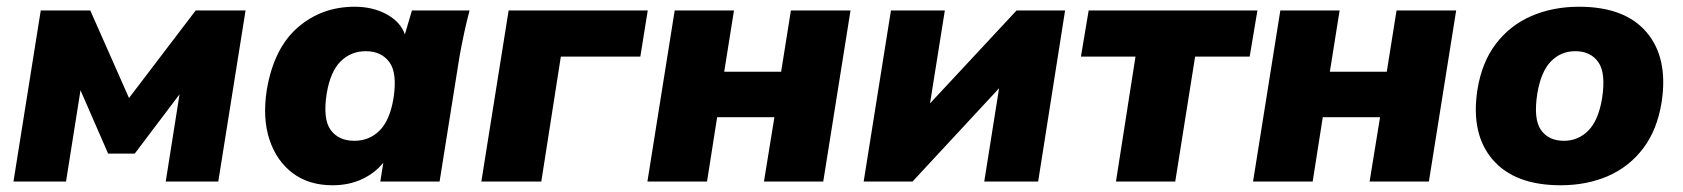

<svg xmlns="http://www.w3.org/2000/svg" viewBox="-20 -539 4997 570"><path d="M20 0 101 -508H248L363 -248L561 -508H709L628 0H472L513 -259L380 -83H301L219 -271L176 0Z M967 11Q897 11 849 -25Q801 -61 780 -124.5Q759 -188 772 -272Q793 -396 864 -457.5Q935 -519 1033 -519Q1087 -519 1128 -496.5Q1169 -474 1182 -437L1203 -508H1374Q1365 -474 1357.5 -439Q1350 -404 1344 -370L1285 0H1109L1118 -56Q1093 -25 1054.5 -7Q1016 11 967 11ZM1032 -121Q1076 -121 1106.5 -151Q1137 -181 1148 -246Q1160 -322 1136 -354.5Q1112 -387 1066 -387Q1022 -387 991.5 -357Q961 -327 950 -262Q938 -186 961.5 -153.5Q985 -121 1032 -121Z M1409 0 1490 -508H1903L1881 -371H1645L1587 0Z M1902 0 1983 -508H2159L2130 -326H2299L2328 -508H2505L2424 0H2248L2279 -191H2109L2079 0Z M2544 0 2625 -508H2785L2741 -232L2998 -508H3142L3062 0H2902L2946 -277L2689 0Z M3293 0 3351 -371H3189L3212 -508H3713L3690 -371H3528L3469 0Z M3700 0 3781 -508H3957L3928 -326H4097L4126 -508H4303L4222 0H4046L4077 -191H3907L3877 0Z M4613 11Q4477 11 4411.5 -65Q4346 -141 4366 -272Q4379 -354 4421 -409Q4463 -464 4526.5 -491.5Q4590 -519 4668 -519Q4804 -519 4868.5 -443Q4933 -367 4913 -236Q4900 -154 4858.5 -99Q4817 -44 4754 -16.5Q4691 11 4613 11ZM4623 -121Q4665 -121 4695 -151Q4725 -181 4736 -246Q4748 -322 4725 -354.5Q4702 -387 4657 -387Q4614 -387 4584.5 -357Q4555 -327 4544 -262Q4532 -186 4554.5 -153.5Q4577 -121 4623 -121Z"/></svg>

Font: Mulish Black
Style: Italic
Weight: 900
Italic angle: -9°
Designer: Vernon Adams
Foundry: Vernon Adams
Version: Version 3.603; ttfautohint (v1.8.3)